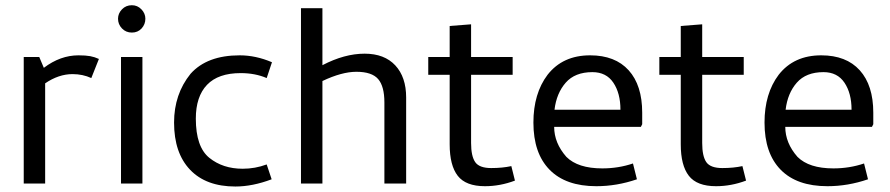

<svg xmlns="http://www.w3.org/2000/svg" viewBox="-20 -696 3376 728"><path d="M355 -472.5 326.2 -400Q293.8 -415 255 -415Q202.5 -415 151.2 -380V0H70V-480H128.8L146.2 -438.8Q208.8 -486.2 277.5 -486.2Q305 -486.2 321.9 -483.1Q338.8 -480 355 -472.5Z M427.5 -625Q427.5 -645 442.5 -660.6Q457.5 -676.2 480 -676.2Q501.2 -676.2 516.2 -660.6Q531.2 -645 531.2 -625Q531.2 -603.8 516.9 -588.1Q502.5 -572.5 480 -572.5Q457.5 -572.5 442.5 -588.1Q427.5 -603.8 427.5 -625ZM520 0H438.8V-480H520Z M640 -231.2Q640 -338.8 702.5 -416.2Q765 -486.2 888.8 -486.2Q950 -486.2 1011.2 -460L991.2 -400Q947.5 -418.8 892.5 -418.8Q807.5 -418.8 765 -374.4Q722.5 -330 722.5 -246.2Q722.5 -138.8 773.8 -97.5Q825 -56.2 900 -56.2Q947.5 -56.2 991.2 -72.5L1010 -16.2Q937.5 11.2 872.5 11.2Q761.2 11.2 700.6 -52.5Q640 -116.2 640 -231.2Z M1331.2 -423.8Q1276.2 -423.8 1202.5 -388.8V0H1121.2V-665H1202.5V-448.8Q1286.2 -492.5 1362.5 -492.5Q1437.5 -492.5 1478.8 -448.1Q1520 -403.8 1520 -326.2V0H1437.5V-307.5Q1437.5 -368.8 1413.8 -396.2Q1390 -423.8 1331.2 -423.8Z M1685 -148.8V-412.5H1603.8V-480H1685V-597.5L1766.2 -603.8V-480H1923.8V-412.5H1766.2V-153.8Q1766.2 -103.8 1781.9 -81.2Q1797.5 -58.8 1842.5 -58.8Q1885 -58.8 1918.8 -66.2L1932.5 -11.2Q1876.2 10 1818.8 10Q1746.2 10 1715.6 -29.4Q1685 -68.8 1685 -148.8Z M2415 -268.8V-225L2410 -215H2081.2Q2081.2 -153.8 2127.5 -101.2Q2171.2 -57.5 2263.8 -57.5Q2325 -57.5 2380 -76.2L2395 -16.2Q2318.8 10 2241.2 10Q2125 10 2063.8 -52.5Q2002.5 -115 2002.5 -231.2Q2002.5 -341.2 2056.2 -412.5Q2113.8 -486.2 2217.5 -486.2Q2312.5 -486.2 2363.8 -429.4Q2415 -372.5 2415 -268.8ZM2226.2 -422.5Q2160 -422.5 2125 -382.5Q2090 -342.5 2082.5 -280H2332.5Q2332.5 -342.5 2305.6 -382.5Q2278.8 -422.5 2226.2 -422.5Z M2561.2 -148.8V-412.5H2480V-480H2561.2V-597.5L2642.5 -603.8V-480H2800V-412.5H2642.5V-153.8Q2642.5 -103.8 2658.1 -81.2Q2673.8 -58.8 2718.8 -58.8Q2761.2 -58.8 2795 -66.2L2808.8 -11.2Q2752.5 10 2695 10Q2622.5 10 2591.9 -29.4Q2561.2 -68.8 2561.2 -148.8Z M3291.2 -268.8V-225L3286.2 -215H2957.5Q2957.5 -153.8 3003.8 -101.2Q3047.5 -57.5 3140 -57.5Q3201.2 -57.5 3256.2 -76.2L3271.2 -16.2Q3195 10 3117.5 10Q3001.2 10 2940 -52.5Q2878.8 -115 2878.8 -231.2Q2878.8 -341.2 2932.5 -412.5Q2990 -486.2 3093.8 -486.2Q3188.8 -486.2 3240 -429.4Q3291.2 -372.5 3291.2 -268.8ZM3102.5 -422.5Q3036.2 -422.5 3001.2 -382.5Q2966.2 -342.5 2958.8 -280H3208.8Q3208.8 -342.5 3181.9 -382.5Q3155 -422.5 3102.5 -422.5Z"/></svg>

Font: Cambay
Style: Regular
Weight: 400
Version: Version 1.180;PS 001.180;hotconv 1.0.70;makeotf.lib2.5.58329